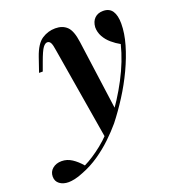

<svg xmlns="http://www.w3.org/2000/svg" viewBox="-228 -633 841 924"><g transform="rotate(-20 192.5 -171.0)"><path d="M299 -54 206 51 126 -429Q122 -458 116 -469Q110 -480 99 -480Q88 -480 76.5 -464.5Q65 -449 47 -399L31 -355H12L37 -428Q58 -489 89.5 -509.5Q121 -530 158 -530Q195 -530 217.5 -508.5Q240 -487 248 -427ZM67 139Q112 117 161.5 77.5Q211 38 264 -29Q320 -101 364.5 -185.5Q409 -270 429 -351Q407 -363 386.5 -380.5Q366 -398 353.5 -420.5Q341 -443 341 -469Q343 -498 359.5 -514Q376 -530 403 -530Q435 -530 450 -507.5Q465 -485 465 -443Q465 -394 448.5 -337Q432 -280 404 -220.5Q376 -161 340.5 -105.5Q305 -50 268 -3Q241 29 206.5 62Q172 95 130.5 123.5Q89 152 42 170Q18 180 -1 184Q-20 188 -33 188Q-61 188 -79 174.5Q-97 161 -97 137Q-97 112 -78.5 96.5Q-60 81 -32 81Q-4 81 20.5 97Q45 113 67 139Z"/></g></svg>

Font: Playfair Display SemiBold
Style: Italic
Weight: 600
Italic angle: -14°
Designer: Claus Eggers Sørensen
Foundry: Claus Eggers Sørensen
Version: Version 1.203